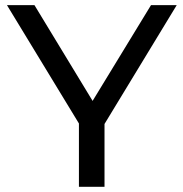

<svg xmlns="http://www.w3.org/2000/svg" viewBox="-20 -720 707 740"><path d="M6.8 -700.2H112.8L336.9 -331.1L562 -700.2H661.1L382.8 -242.2V0H284.2V-244.1Z"/></svg>

Font: Montserrat Medium
Style: Regular
Weight: 500
Designer: Julieta Ulanovsky
Foundry: Julieta Ulanovsky
Version: Version 7.200